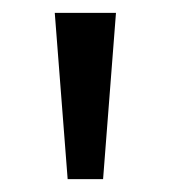

<svg xmlns="http://www.w3.org/2000/svg" viewBox="-20 -734 265 298"><path d="M160 -714 140 -456H85L65 -714Z"/></svg>

Font: Noto Sans Ol Chiki
Style: Regular
Weight: 400
Designer: Monotype Design Team, Lewis McGuffie
Foundry: Monotype Imaging Inc.
Version: Version 2.003